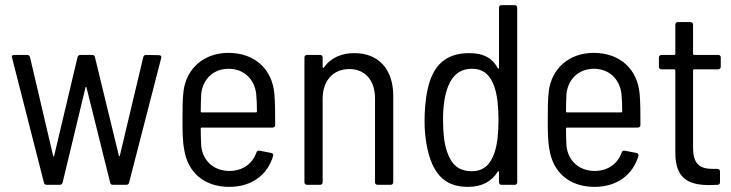

<svg xmlns="http://www.w3.org/2000/svg" viewBox="-20 -720 2846 748"><path d="M162 0H213C219 0 223 -4 224 -9L313 -379C314 -383 316 -383 317 -379L409 -9C410 -3 414 0 420 0H472C478 0 482 -3 483 -9L608 -494C610 -500 607 -505 600 -505L549 -506C543 -506 539 -502 538 -497L447 -114C446 -110 444 -110 443 -114L350 -497C349 -503 345 -506 339 -506H293C287 -506 283 -502 282 -497L191 -113C190 -109 188 -109 187 -113L97 -497C96 -502 92 -506 86 -506H35C29 -506 26 -503 26 -499C26 -498 27 -496 27 -495L151 -9C152 -3 156 0 162 0Z M874 -54C813 -54 771 -93 764 -150C763 -169 762 -193 762 -219C762 -222 764 -223 766 -223H1042C1048 -223 1052 -227 1052 -233C1052 -278 1052 -321 1049 -354C1041 -448 975 -514 870 -514C774 -514 706 -453 695 -365C691 -333 691 -295 691 -253C691 -209 691 -170 698 -135C712 -49 775 8 873 8C960 8 1022 -38 1044 -112C1046 -118 1043 -123 1037 -124L991 -133C985 -134 981 -132 979 -126C964 -83 926 -54 874 -54ZM871 -452C930 -452 971 -412 978 -355C980 -335 981 -311 981 -286C981 -283 979 -282 977 -282H766C764 -282 762 -283 762 -286C762 -311 763 -335 764 -356C771 -412 811 -452 871 -452Z M1361 -513C1312 -513 1269 -496 1242 -457C1239 -454 1237 -456 1237 -459V-496C1237 -502 1233 -506 1227 -506H1176C1170 -506 1166 -502 1166 -496V-10C1166 -4 1170 0 1176 0H1227C1233 0 1237 -4 1237 -10V-335C1237 -406 1278 -451 1341 -451C1402 -451 1441 -407 1441 -337V-10C1441 -4 1445 0 1451 0H1502C1508 0 1512 -4 1512 -10V-347C1512 -450 1455 -513 1361 -513Z M1924 -690V-456C1924 -452 1921 -451 1919 -455C1899 -492 1866 -513 1808 -513C1719 -513 1665 -468 1645 -367C1637 -331 1634 -283 1634 -248C1634 -213 1637 -174 1647 -132C1671 -34 1720 8 1803 8C1859 8 1896 -14 1919 -51C1921 -54 1924 -54 1924 -50V-10C1924 -4 1928 0 1934 0H1985C1991 0 1995 -4 1995 -10V-690C1995 -696 1991 -700 1985 -700H1934C1928 -700 1924 -696 1924 -690ZM1907 -127C1892 -81 1866 -53 1818 -53C1765 -53 1738 -81 1722 -128C1710 -161 1706 -205 1706 -253C1706 -305 1712 -350 1726 -384C1743 -426 1771 -452 1819 -452C1866 -452 1891 -425 1906 -382C1918 -347 1922 -302 1922 -253C1922 -204 1918 -160 1907 -127Z M2297 -54C2236 -54 2194 -93 2187 -150C2186 -169 2185 -193 2185 -219C2185 -222 2187 -223 2189 -223H2465C2471 -223 2475 -227 2475 -233C2475 -278 2475 -321 2472 -354C2464 -448 2398 -514 2293 -514C2197 -514 2129 -453 2118 -365C2114 -333 2114 -295 2114 -253C2114 -209 2114 -170 2121 -135C2135 -49 2198 8 2296 8C2383 8 2445 -38 2467 -112C2469 -118 2466 -123 2460 -124L2414 -133C2408 -134 2404 -132 2402 -126C2387 -83 2349 -54 2297 -54ZM2294 -452C2353 -452 2394 -412 2401 -355C2403 -335 2404 -311 2404 -286C2404 -283 2402 -282 2400 -282H2189C2187 -282 2185 -283 2185 -286C2185 -311 2186 -335 2187 -356C2194 -412 2234 -452 2294 -452Z M2788 -460V-496C2788 -502 2784 -506 2778 -506H2684C2682 -506 2680 -508 2680 -510V-624C2680 -630 2676 -634 2670 -634H2621C2615 -634 2611 -630 2611 -624V-510C2611 -508 2609 -506 2607 -506H2557C2551 -506 2547 -502 2547 -496V-460C2547 -454 2551 -450 2557 -450H2607C2609 -450 2611 -448 2611 -446V-124C2611 -22 2665 1 2744 1C2754 1 2764 0 2775 0C2782 0 2785 -4 2785 -10V-52C2785 -58 2781 -62 2775 -62H2757C2706 -62 2680 -81 2680 -146V-446C2680 -448 2682 -450 2684 -450H2778C2784 -450 2788 -454 2788 -460Z"/></svg>

Font: Barlow Semi Condensed
Style: Regular
Weight: 400
Width: 4
Designer: Jeremy Tribby
Foundry: Tribby Type
Version: Version 1.422;hotconv 1.0.109;makeotfexe 2.5.65596